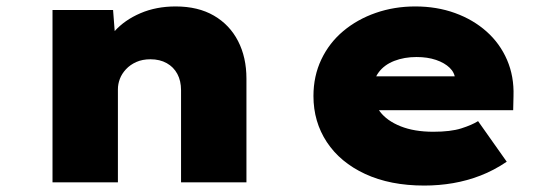

<svg xmlns="http://www.w3.org/2000/svg" viewBox="-20 -566 1697 596"><path d="M143 0V-535H331L341 -405L293 -391Q304 -434 335.5 -469Q367 -504 416 -525Q465 -546 525 -546Q595 -546 644 -517.5Q693 -489 719 -438.5Q745 -388 745 -322V0H542V-286Q542 -315 530.5 -336.5Q519 -358 497.5 -370Q476 -382 447 -382Q422 -382 403 -373.5Q384 -365 371 -351Q358 -337 352 -321Q346 -305 346 -289V0H245Q200 0 174.5 0Q149 0 143 0Z M1297 10Q1191 10 1113.5 -26Q1036 -62 994.5 -125Q953 -188 953 -268Q953 -330 977.5 -381.5Q1002 -433 1045.5 -469.5Q1089 -506 1146.5 -526Q1204 -546 1269 -546Q1336 -546 1392.5 -525.5Q1449 -505 1490.5 -468Q1532 -431 1554 -380Q1576 -329 1574 -268L1573 -224H1076L1053 -329H1412L1393 -301V-319Q1392 -340 1376 -355.5Q1360 -371 1333.5 -380Q1307 -389 1273 -389Q1235 -389 1204 -377Q1173 -365 1155.5 -341.5Q1138 -318 1138 -284Q1138 -248 1159.5 -219.5Q1181 -191 1223.5 -174Q1266 -157 1325 -157Q1379 -157 1412 -167.5Q1445 -178 1464 -190L1553 -64Q1513 -37 1471.5 -21Q1430 -5 1386.5 2.5Q1343 10 1297 10Z"/></svg>

Font: Lexend Giga Black
Style: Regular
Weight: 900
Designer: Bonnie Shaver-Troup, Thomas Jockin
Foundry: Lexend
Version: Version 1.007